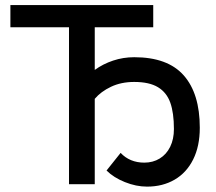

<svg xmlns="http://www.w3.org/2000/svg" viewBox="-20 -709 832 739"><path d="M390.1 -52.7 444.3 -120.6Q461.4 -102.1 484.6 -92.5Q507.8 -83 535.2 -83Q568.8 -83 594.7 -98.9Q620.6 -114.7 635 -144Q649.4 -173.3 649.4 -212.4Q649.4 -274.4 635.5 -313.7Q621.6 -353 588.1 -373.3Q554.7 -393.6 496.6 -393.6Q446.3 -393.6 407.2 -375Q368.2 -356.4 344.7 -328.6V0H245.6V-604H20V-689.5H569.8V-604H344.7V-439.9Q376.5 -462.9 415.3 -475.8Q454.1 -488.8 496.6 -488.8Q625.5 -488.8 687.3 -418.7Q749 -348.6 749 -217.3Q749 -146.5 723.6 -95.5Q698.2 -44.4 652.3 -17.6Q606.4 9.3 545.9 9.3Q503.9 9.3 460.7 -8.1Q417.5 -25.4 390.1 -52.7Z"/></svg>

Font: Acari Sans Medium
Style: Regular
Weight: 500
Designer: Alfredo Marco Pradil and Stefan Peev
Foundry: Hanken Design Co.
Version: Version 1.045